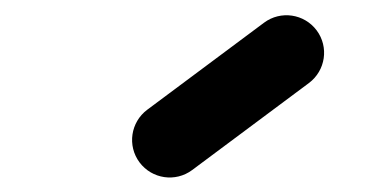

<svg xmlns="http://www.w3.org/2000/svg" viewBox="-20 -695 492 258"><path d="M238.2 -466.5C290.5 -505.5 342.8 -544.5 395.2 -583.5C417.5 -600.2 422.2 -631.8 405.5 -654.2C388.8 -676.5 357.2 -681.2 334.8 -664.5C282.5 -625.5 230.2 -586.5 177.8 -547.5C155.5 -530.8 150.8 -499.2 167.5 -476.8C184.2 -454.5 215.8 -449.8 238.2 -466.5Z"/></svg>

Font: FRB American Cursive Guidelines Ultra
Style: Bold Italic
Weight: 1000
Italic angle: -25°
Version: Version 2.0;Modular Font Editor K font №1